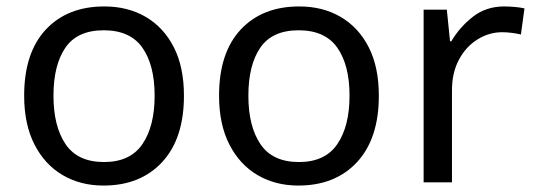

<svg xmlns="http://www.w3.org/2000/svg" viewBox="-20 -566 1663 596"><path d="M551 -269Q551 -136 483.5 -63Q416 10 301 10Q230 10 174.5 -22.5Q119 -55 87 -117.5Q55 -180 55 -269Q55 -402 122 -474Q189 -546 304 -546Q377 -546 432.5 -513.5Q488 -481 519.5 -419.5Q551 -358 551 -269ZM146 -269Q146 -174 183.5 -118.5Q221 -63 303 -63Q384 -63 422 -118.5Q460 -174 460 -269Q460 -364 422 -418Q384 -472 302 -472Q220 -472 183 -418Q146 -364 146 -269Z M1156 -269Q1156 -136 1088.5 -63Q1021 10 906 10Q835 10 779.5 -22.5Q724 -55 692 -117.5Q660 -180 660 -269Q660 -402 727 -474Q794 -546 909 -546Q982 -546 1037.5 -513.5Q1093 -481 1124.5 -419.5Q1156 -358 1156 -269ZM751 -269Q751 -174 788.5 -118.5Q826 -63 908 -63Q989 -63 1027 -118.5Q1065 -174 1065 -269Q1065 -364 1027 -418Q989 -472 907 -472Q825 -472 788 -418Q751 -364 751 -269Z M1545 -546Q1560 -546 1577.5 -544.5Q1595 -543 1608 -540L1597 -459Q1584 -462 1568.5 -464Q1553 -466 1539 -466Q1498 -466 1462 -443.5Q1426 -421 1404.5 -380.5Q1383 -340 1383 -286V0H1295V-536H1367L1377 -438H1381Q1407 -482 1448 -514Q1489 -546 1545 -546Z"/></svg>

Font: Noto Sans Old Italic
Style: Regular
Weight: 400
Designer: Monotype Design Team
Foundry: Monotype Imaging Inc.
Version: Version 2.003; ttfautohint (v1.8.4.7-5d5b)